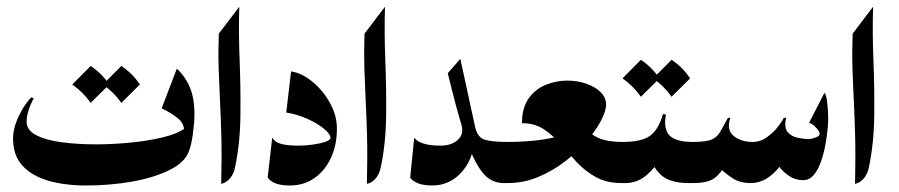

<svg xmlns="http://www.w3.org/2000/svg" viewBox="-20 -554 2719 581"><path d="M82 -256.3Q71.3 -236.8 65.9 -218.5Q60.5 -200.2 60.5 -186Q60.5 -160.6 88.6 -145.5Q116.7 -130.4 164.8 -123.8Q212.9 -117.2 272 -117.2Q317.4 -117.2 370.8 -122.1Q424.3 -127 470.7 -137.9Q517.1 -148.9 541.5 -167L537.1 -158.7Q537.1 -181.6 515.9 -198Q494.6 -214.4 469.2 -226.1L515.1 -346.2Q540.5 -322.8 554.4 -290Q568.4 -257.3 568.4 -208Q568.4 -183.1 563.7 -148.9Q559.1 -114.7 550.8 -94.2Q538.1 -61.5 491.7 -38.8Q445.3 -16.1 379.2 -4.4Q313 7.3 240.7 7.3Q176.3 7.3 126.5 -7.1Q76.7 -21.5 48.1 -52.5Q19.5 -83.5 19.5 -134.3Q19.5 -167 37.4 -203.9Q55.2 -240.7 75.2 -259.8ZM254.4 -354.5Q288.6 -331.5 310.5 -298.3L254.4 -242.7Q232.4 -274.4 198.7 -298.3ZM347.2 -354.5Q381.3 -331.5 403.3 -298.3L347.2 -242.7Q325.2 -274.4 291.5 -298.3Z M642.1 -452.1 704.1 -533.7Q701.7 -457 705.1 -372.1Q708.5 -287.1 707.5 -203.1Q706.5 -119.1 690.9 -45.9Q687 -27.3 676 -14.2Q665 -1 649.4 2.4Q651.4 -83.5 649.7 -144.5Q647.9 -205.6 645.5 -253.7Q643.1 -301.8 641.6 -348.1Q640.1 -394.5 642.1 -452.1Z M860.8 -337.9Q893.6 -333 925.5 -306.6Q957.5 -280.3 978.5 -242.4Q999.5 -204.6 999.5 -165Q999.5 -115.7 981.7 -76.9Q963.9 -38.1 931.9 -15.4Q899.9 7.3 857.4 7.3Q805.7 7.3 790 -17.1L803.7 -137.2Q812 -124 830.3 -118.7Q848.6 -113.3 882.3 -113.3Q904.3 -113.3 927 -116.5Q949.7 -119.6 964.8 -125Q980 -130.4 980 -136.7Q980 -148.4 960.2 -164.6Q940.4 -180.7 909.7 -194.6Q878.9 -208.5 846.2 -213.4Z M1083 -452.1 1145 -533.7Q1142.6 -457 1146 -372.1Q1149.4 -287.1 1148.4 -203.1Q1147.5 -119.1 1131.8 -45.9Q1127.9 -27.3 1116.9 -14.2Q1106 -1 1090.3 2.4Q1092.3 -83.5 1090.6 -144.5Q1088.9 -205.6 1086.4 -253.7Q1084 -301.8 1082.5 -348.1Q1081.1 -394.5 1083 -452.1Z M1503.4 0Q1479.5 0 1459.5 -13.4Q1439.5 -26.9 1420.2 -62.5Q1400.9 -98.1 1380.4 -163.3Q1359.9 -228.5 1335 -332.5L1373 -376L1417.5 -170.9Q1424.3 -139.2 1445.3 -131.8Q1466.3 -124.5 1516.1 -124.5Q1524.9 -124.5 1530.8 -113.8Q1536.6 -103 1539.6 -88.4Q1542.5 -73.7 1542.5 -62.5Q1542.5 -50.8 1539.6 -36.1Q1536.6 -21.5 1530.8 -10.7Q1524.9 0 1516.1 0ZM1287.6 7.3Q1239.7 7.3 1221.2 -16.1L1233.4 -137.2Q1252.4 -113.3 1312 -113.3Q1346.2 -113.3 1365 -130.4Q1383.8 -147.5 1377 -173.3L1417.5 -153.8Q1417.5 -81.5 1380.4 -37.1Q1343.3 7.3 1287.6 7.3Z M1559.6 -181.2Q1559.6 -228 1579.8 -256.3Q1600.1 -284.7 1631.6 -297.4Q1663.1 -310.1 1696.3 -310.1Q1726.6 -310.1 1753.4 -301Q1780.3 -292 1797.1 -275.6Q1814 -259.3 1814 -237.3Q1814 -218.3 1798.6 -188.7Q1783.2 -159.2 1755.1 -126.7Q1727.1 -94.2 1689.7 -65.4Q1652.3 -36.6 1608.2 -18.3Q1564 0 1516.1 0Q1507.3 0 1501.7 -10.7Q1496.1 -21.5 1493.2 -36.1Q1490.2 -50.8 1490.2 -62.5Q1490.2 -73.7 1493.2 -88.4Q1496.1 -103 1501.7 -113.8Q1507.3 -124.5 1516.1 -124.5Q1562.5 -124.5 1605.2 -129.4Q1647.9 -134.3 1679.2 -144.5Q1710.4 -154.8 1721.7 -170.4H1750Q1767.1 -146.5 1793.5 -135.5Q1819.8 -124.5 1862.3 -124.5Q1872.1 -124.5 1878.7 -113.8Q1885.3 -103 1888.4 -88.4Q1891.6 -73.7 1891.6 -62.5Q1891.6 -50.8 1888.4 -36.1Q1885.3 -21.5 1878.7 -10.7Q1872.1 0 1862.3 0Q1815.4 0 1782.7 -18.3Q1750 -36.6 1725.1 -63.5Q1700.2 -90.3 1676.8 -117.4Q1653.3 -144.5 1625.7 -162.8Q1598.1 -181.2 1559.6 -181.2Z M1862.3 0Q1852.5 0 1844.2 -18.3Q1835.9 -36.6 1835.9 -62.5Q1835.9 -87.9 1844.2 -106.2Q1852.5 -124.5 1862.3 -124.5H1864.7Q1918.9 -124.5 1945.3 -141.8Q1971.7 -159.2 1986.3 -209L1995.1 -207.5Q1992.7 -194.3 1992.7 -184.1Q1992.7 -150.4 2014.2 -137.5Q2035.6 -124.5 2074.7 -124.5H2077.1Q2087.4 -124.5 2098.9 -106.2Q2110.4 -87.9 2110.4 -62.5Q2110.4 -36.6 2099.1 -18.3Q2087.9 0 2077.1 0H2065.4Q2014.6 0 1987.8 -18.6Q1960.9 -37.1 1939 -90.8L1984.9 -83Q1963.4 -46.4 1935.5 -23.2Q1907.7 0 1872.1 0ZM1919.4 -373Q1953.6 -350.1 1975.6 -316.9L1919.4 -261.2Q1897.5 -293 1863.8 -316.9ZM2012.2 -373Q2046.4 -350.1 2068.4 -316.9L2012.2 -261.2Q1990.2 -293 1956.5 -316.9Z M2077.1 0Q2069.3 0 2063.7 -10.7Q2058.1 -21.5 2055.4 -35.9Q2052.7 -50.3 2052.7 -62Q2052.7 -73.2 2055.4 -87.9Q2058.1 -102.5 2063.7 -113.5Q2069.3 -124.5 2077.1 -124.5Q2114.7 -124.5 2131.8 -131.1Q2148.9 -137.7 2158.4 -153.6Q2168 -169.4 2182.6 -197.3H2189.9Q2177.7 -161.1 2200 -142.8Q2222.2 -124.5 2257.8 -124.5Q2281.2 -124.5 2301.5 -139.4Q2321.8 -154.3 2335.2 -171.9Q2348.6 -189.5 2351.6 -197.3H2358.9Q2352.1 -168.5 2363.3 -154.8Q2374.5 -141.1 2393.3 -137.2Q2412.1 -133.3 2427.2 -133.3Q2434.6 -133.3 2447.5 -137.7Q2460.4 -142.1 2460.4 -148.4Q2460.4 -156.7 2448.7 -168.7Q2437 -180.7 2428.2 -182.1L2474.6 -272.9Q2479.5 -269 2481.9 -252.2Q2484.4 -235.4 2485.4 -218.3Q2486.3 -201.2 2486.3 -195.8Q2486.3 -185.1 2484.4 -163.3Q2482.4 -141.6 2477.5 -115.2Q2472.7 -88.9 2464.1 -64.5Q2455.6 -40 2442.4 -24.4Q2429.2 -8.8 2410.2 -8.8Q2387.2 -8.8 2367.9 -21.5Q2348.6 -34.2 2335.4 -53.2L2342.3 -53.7Q2301.3 0 2252 0Q2219.2 0 2197.3 -14.4Q2175.3 -28.8 2162.6 -41.5L2168.5 -43.9Q2150.4 -17.1 2130.6 -8.5Q2110.8 0 2077.1 0Z M2560.1 -452.1 2622.1 -533.7Q2619.6 -457 2623 -372.1Q2626.5 -287.1 2625.5 -203.1Q2624.5 -119.1 2608.9 -45.9Q2605 -27.3 2594 -14.2Q2583 -1 2567.4 2.4Q2569.3 -83.5 2567.6 -144.5Q2565.9 -205.6 2563.5 -253.7Q2561 -301.8 2559.6 -348.1Q2558.1 -394.5 2560.1 -452.1Z"/></svg>

Font: Lateef
Style: Bold
Weight: 700
Designer: SIL International
Foundry: SIL International
Version: Version 4.200